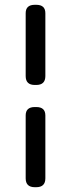

<svg xmlns="http://www.w3.org/2000/svg" viewBox="-20 -739 296 800"><path d="M125 -293H131Q169 -293 169 -258V4Q169 41 131 41H125Q87 41 87 4V-258Q87 -293 125 -293ZM125 -719H131Q169 -719 169 -684V-422Q169 -385 131 -385H125Q87 -385 87 -422V-684Q87 -719 125 -719Z"/></svg>

Font: Merge One
Style: Regular
Weight: 400
Designer: Kosal Sen
Foundry: Philatype
Version: Version 1.001